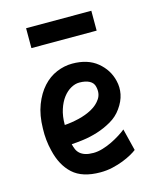

<svg xmlns="http://www.w3.org/2000/svg" viewBox="-111 -800 728 887"><g transform="rotate(-15 253.5 -356.0)"><path d="M99 -722H411V-627H99ZM438 -49Q428 -41 410 -31Q392 -21 369 -12Q346 -3 318 3.5Q290 10 259 10Q173 10 127.5 -31.5Q82 -73 65 -147Q52 -199 54 -254Q55 -318 73.5 -366Q92 -414 121 -446Q150 -478 187 -493.5Q224 -509 262 -509Q336 -509 381.5 -471.5Q427 -434 440 -379Q448 -347 441.5 -314.5Q435 -282 412 -250Q391 -220 358 -201Q325 -182 290 -171Q255 -160 221 -155.5Q187 -151 164 -150Q167 -137 172 -125Q177 -113 187 -104Q197 -95 212.5 -90Q228 -85 251 -85Q272 -85 295.5 -92Q319 -99 340.5 -109.5Q362 -120 381 -132Q400 -144 412 -154ZM271 -416Q251 -416 230.5 -404.5Q210 -393 193.5 -371.5Q177 -350 166.5 -318Q156 -286 156 -244Q188 -246 224 -254.5Q260 -263 289 -279Q318 -295 334 -319.5Q350 -344 342 -377Q338 -396 319.5 -406Q301 -416 271 -416Z"/></g></svg>

Font: Panefresco 750wt
Style: Regular
Weight: 750
Foundry: Campivisivi & Chank Co
Version: Version 1.000